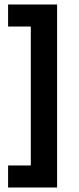

<svg xmlns="http://www.w3.org/2000/svg" viewBox="-20 -715 350 854"><path d="M234 119H16V21H117V-597H16V-695H234Z"/></svg>

Font: Bricolage Grotesque 10pt SemiBold
Style: Regular
Weight: 600
Designer: Mathieu Triay
Foundry: Atelier Triay
Version: Version 1.000; ttfautohint (v1.8.4.7-5d5b);gftools[0.9.29]